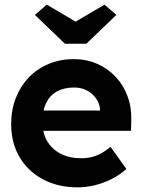

<svg xmlns="http://www.w3.org/2000/svg" viewBox="-20 -795 626 825"><path d="M28 -261Q28 -323 48 -374Q68 -425 104 -462.5Q140 -500 189.5 -520.5Q239 -541 297 -541Q351 -541 397 -521Q443 -501 476.5 -465.5Q510 -430 528 -381.5Q546 -333 544 -277L543 -233H118L95 -320H426L410 -302V-324Q408 -351 392.5 -372.5Q377 -394 353 -406.5Q329 -419 299 -419Q255 -419 224.5 -402Q194 -385 178 -352Q162 -319 162 -272Q162 -224 182.5 -189Q203 -154 240.5 -134.5Q278 -115 329 -115Q364 -115 393 -126Q422 -137 455 -164L523 -69Q494 -43 459 -25.5Q424 -8 387 1Q350 10 314 10Q228 10 163.5 -25Q99 -60 63.5 -121Q28 -182 28 -261ZM259 -607 130 -731 181 -775 305 -702 429 -775 480 -731 351 -607Z"/></svg>

Font: Our Lexend SemiBold
Style: Regular
Weight: 600
Designer: Bonnie Shaver-Troup, Thomas Jockin
Foundry: Lexend
Version: Version 1.007